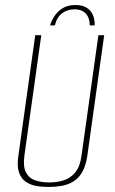

<svg xmlns="http://www.w3.org/2000/svg" viewBox="-20 -731 458 763"><path d="M173 12Q146 12 122 7.5Q98 3 80.5 -10Q63 -23 55 -47.5Q47 -72 53 -112L120 -591H144L77 -113Q71 -68 83.5 -45Q96 -22 121 -14Q146 -6 175 -6Q205 -6 232 -14Q259 -22 278.5 -45Q298 -68 304 -113L371 -591H394L327 -112Q321 -72 307 -47.5Q293 -23 272 -10Q251 3 225.5 7.5Q200 12 173 12ZM280 -711Q304 -711 319.5 -703Q335 -695 343 -682.5Q351 -670 354 -656Q357 -642 356 -630H337Q336 -662 320 -678Q304 -694 277 -694Q248 -694 227 -678.5Q206 -663 198 -630H179Q184 -647 195.5 -665.5Q207 -684 227.5 -697.5Q248 -711 280 -711Z"/></svg>

Font: Alumni Sans SC Thin
Style: Italic
Weight: 100
Italic angle: -8°
Designer: Robert E. Leuschke
Foundry: Robert E. Leuschke
Version: Version 1.016